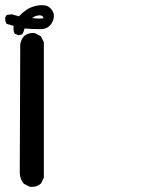

<svg xmlns="http://www.w3.org/2000/svg" viewBox="-30 -543 550 747"><path d="M97.7 -414.6Q100.6 -414.6 105.5 -414.1L128.9 -402.3L140.6 -378.9V148.4L129.4 170.9L127.9 171.9Q114.3 184.1 93.8 184.1Q90.8 184.1 85.9 183.6L63.5 172.4L62.5 171.4Q46.9 153.3 46.9 128.9L48.8 -370.1Q51.3 -388.2 63 -401.9Q77.1 -414.6 97.7 -414.6ZM118.7 -429.7Q97.2 -429.7 65.4 -432.1Q63 -420.9 57.6 -411.6L55.7 -409.2L42.5 -405.8L27.8 -411.6L26.4 -414.1Q23.4 -419.4 22.9 -424.8Q22.5 -430.2 22.5 -434.1Q22.5 -438 22.9 -442.4L-4.4 -450.2L-5.9 -453.1Q-9.8 -460.4 -9.8 -469.2Q-9.8 -471.2 -9.8 -475.1L-3.9 -484.9L16.1 -487.3L43.9 -479.5Q55.7 -492.7 72.3 -504.4Q91.8 -518.1 122.6 -522.5Q127.9 -522.9 132.3 -522.9Q145 -522.9 153.3 -519.5Q164.6 -514.6 171.4 -504.9Q179.7 -493.2 179.7 -481.2Q179.7 -469.2 173.3 -457Q160.2 -430.7 130.4 -429.7Q125 -429.7 118.7 -429.7ZM94.7 -472.7Q112.3 -470.7 122.3 -470.7Q132.3 -470.7 138.2 -471.7L138.7 -474.6Q138.7 -477.1 136.2 -479Q131.8 -483.4 123.5 -483.4Q120.1 -483.4 116.2 -482.4Q106 -481 94.7 -472.7Z"/></svg>

Font: Bakudai
Style: Bold
Weight: 700
Version: Version 1.48